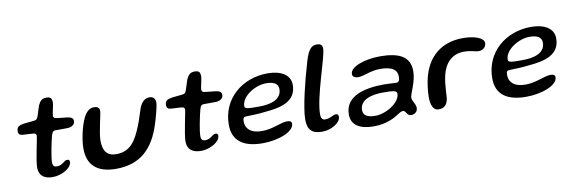

<svg xmlns="http://www.w3.org/2000/svg" viewBox="-51 -1014 4313 1452"><g transform="rotate(-10 2106.0 -287.5)"><path d="M270 10.5C336 10.5 416.5 -32.5 416.5 -81C416.5 -92.5 411.5 -99 397 -99C373.5 -99 358 -63.5 314.5 -63.5C294 -63.5 282 -71.5 282 -101C282 -140.5 303 -244.5 317 -298.5C326 -330 334.5 -333.5 350 -334.5C369.5 -335 406 -333.5 447.5 -335C476 -338 500 -351.5 500 -380.5C500 -400.5 484 -410.5 459.5 -414C439.5 -417 401 -421 375 -423.5C357.5 -425 349.5 -432 349.5 -446.5C350 -462.5 367 -526.5 367 -543C367 -577.5 358 -589.5 323 -589.5C291.5 -589.5 275.5 -574.5 260.5 -542C252.5 -521.5 243.5 -487.5 236 -466C228.5 -443 221 -435 201 -433.5C181 -431.5 159.5 -428.5 123.5 -425.5C84.5 -419.5 67 -409 67 -376C67 -357 76 -346 97 -344C119 -342 158 -341.5 176.5 -339.5C192.5 -338.5 203.5 -334 203.5 -319C203.5 -299.5 164.5 -136 164.5 -82.5C164.5 -8 216.5 10.5 270 10.5Z M752 32.5C935.5 32.5 1042 -66 1099.5 -250.5C1113 -292.5 1137.5 -380 1137.5 -407.5C1137.5 -439.5 1121.5 -456.5 1092.5 -456.5C1055 -456.5 1030.5 -431 1013.5 -388C998 -344.5 986.5 -300 970 -260.5C924.5 -145 877 -76.5 772 -76.5C700 -76.5 671.5 -120.5 671.5 -197.5C671.5 -262.5 708.5 -394.5 708.5 -421C708.5 -439 700.5 -455.5 665.5 -455.5C633.5 -455.5 608.5 -436 585 -390.5C555.5 -327.5 534 -229 534 -161C534 -37 604 32.5 752 32.5Z M1409 10.5C1475 10.5 1555.5 -32.5 1555.5 -81C1555.5 -92.5 1550.5 -99 1536 -99C1512.5 -99 1497 -63.5 1453.5 -63.5C1433 -63.5 1421 -71.5 1421 -101C1421 -140.5 1442 -244.5 1456 -298.5C1465 -330 1473.5 -333.5 1489 -334.5C1508.5 -335 1545 -333.5 1586.5 -335C1615 -338 1639 -351.5 1639 -380.5C1639 -400.5 1623 -410.5 1598.5 -414C1578.5 -417 1540 -421 1514 -423.5C1496.5 -425 1488.5 -432 1488.5 -446.5C1489 -462.5 1506 -526.5 1506 -543C1506 -577.5 1497 -589.5 1462 -589.5C1430.5 -589.5 1414.5 -574.5 1399.5 -542C1391.5 -521.5 1382.5 -487.5 1375 -466C1367.5 -443 1360 -435 1340 -433.5C1320 -431.5 1298.5 -428.5 1262.5 -425.5C1223.5 -419.5 1206 -409 1206 -376C1206 -357 1215 -346 1236 -344C1258 -342 1297 -341.5 1315.5 -339.5C1331.5 -338.5 1342.5 -334 1342.5 -319C1342.5 -299.5 1303.5 -136 1303.5 -82.5C1303.5 -8 1355.5 10.5 1409 10.5Z M1878 34.5C2001 34.5 2121 -13 2121 -73C2121 -91.5 2107 -97 2085.5 -97C2037.5 -97 1971.5 -57.5 1891 -57.5C1833 -57.5 1793.5 -72.5 1773.5 -108C1766 -121 1763 -137 1763 -156C1763 -180 1771 -187.5 1790.5 -187.5C1813.5 -187.5 1892.5 -190 1934.5 -196C2059.5 -206 2177 -234 2177 -362C2177 -441.5 2101.5 -480 2004 -480C1809 -480 1648 -348 1648 -147C1648 -23 1730.5 34.5 1878 34.5ZM1896.5 -243.5C1814.5 -243.5 1787.5 -244.5 1787.5 -265.5C1787.5 -341.5 1895.5 -408 1979.5 -408C2039.5 -408 2072 -388.5 2072 -348C2072 -264.5 1982 -243.5 1896.5 -243.5Z M2336.5 26.5C2406.5 26.5 2478.5 -18 2478.5 -63C2478.5 -77 2473 -85.5 2459.5 -85.5C2437 -85.5 2413 -61 2375.5 -61C2353.5 -61 2341.5 -71.5 2341.5 -107.5C2341.5 -240 2451 -527.5 2451 -590.5C2451 -618.5 2438 -630.5 2407.5 -630.5C2356 -630.5 2333.5 -584.5 2308 -489C2278.5 -392 2224 -177.5 2224 -87.5C2224 -5.5 2258 26.5 2336.5 26.5Z M2727 54.5C2827.5 54.5 2891 17 2924 -5C2943 -18 2954.5 -22 2964 -22C2984.5 -22 2987 19.5 3019 19.5C3045 19.5 3070 4 3070 -27.5C3070 -58.5 3042.5 -83.5 3042.5 -109C3042.5 -139 3092.5 -223 3092.5 -305.5C3092.5 -416.5 3011.5 -459 2864 -459C2744 -459 2631.5 -419 2631.5 -364C2631.5 -344 2646.5 -332.5 2677.5 -332.5C2718 -332.5 2772.5 -365 2849.5 -365C2893 -365 2930 -357.5 2953 -339.5C2968.5 -327.5 2977.5 -310 2977.5 -286C2977.5 -257 2973 -240.5 2948 -240.5C2941 -240.5 2893 -244.5 2861 -244.5C2711.5 -244.5 2555.5 -211 2555.5 -66C2555.5 21 2628.5 54.5 2727 54.5ZM2752.5 -22C2691.5 -22 2659.5 -41 2659.5 -81.5C2659.5 -160.5 2748 -185.5 2836.5 -185.5C2912.5 -185.5 2945 -183.5 2945 -158.5C2945 -89.5 2834 -22 2752.5 -22Z M3229.5 13C3271 13 3293.5 -4 3304 -46C3311.5 -76 3306 -150.5 3325 -233C3346.5 -325.5 3406 -383.5 3494 -383.5C3551.5 -383.5 3577 -368 3607.5 -368C3639.5 -368 3664.5 -390 3664.5 -420.5C3664.5 -462 3588.5 -486 3504 -486C3342 -486 3229 -396 3190.5 -232.5C3181 -192 3173.5 -133 3173.5 -87.5C3173.5 -35.5 3189.5 13 3229.5 13Z M3901 34.5C4024 34.5 4144 -13 4144 -73C4144 -91.5 4130 -97 4108.5 -97C4060.5 -97 3994.5 -57.5 3914 -57.5C3856 -57.5 3816.5 -72.5 3796.5 -108C3789 -121 3786 -137 3786 -156C3786 -180 3794 -187.5 3813.5 -187.5C3836.5 -187.5 3915.5 -190 3957.5 -196C4082.5 -206 4200 -234 4200 -362C4200 -441.5 4124.5 -480 4027 -480C3832 -480 3671 -348 3671 -147C3671 -23 3753.5 34.5 3901 34.5ZM3919.5 -243.5C3837.5 -243.5 3810.5 -244.5 3810.5 -265.5C3810.5 -341.5 3918.5 -408 4002.5 -408C4062.5 -408 4095 -388.5 4095 -348C4095 -264.5 4005 -243.5 3919.5 -243.5Z"/></g></svg>

Font: Gluten
Style: Italic
Weight: 400
Italic angle: -13°
Designer: Tyler Finck
Foundry: Etcetera Type Company
Version: Version 0.920